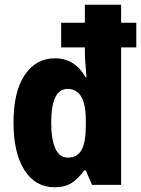

<svg xmlns="http://www.w3.org/2000/svg" viewBox="-20 -780 595 810"><path d="M210 10Q129 10 83 -62.5Q37 -135 37 -263Q37 -394 84.5 -464Q132 -534 211 -534Q255 -534 287 -513.5Q319 -493 341 -454H345Q343 -481 340.5 -509Q338 -537 338 -559V-580H238V-684H338V-760H491V-684H555V-580H491V0H368L342 -61H335Q310 -26 282 -8Q254 10 210 10ZM266 -115Q306 -115 324 -147.5Q342 -180 342 -249V-273Q342 -405 265 -405Q196 -405 196 -263Q196 -192 213.5 -153.5Q231 -115 266 -115Z"/></svg>

Font: Noto Sans Lao Condensed ExtraBold
Style: Regular
Weight: 800
Width: 3
Designer: Monotype Design Team
Foundry: Monotype Imaging Inc.
Version: Version 2.003; ttfautohint (v1.8.4.7-5d5b)